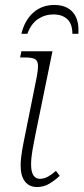

<svg xmlns="http://www.w3.org/2000/svg" viewBox="-20 -742 336 772"><path d="M129 10Q98 10 80.5 -12Q63 -34 63 -77Q63 -103 69 -137.5Q75 -172 82 -205L127 -429Q134 -465 132.5 -482.5Q131 -500 118.5 -505.5Q106 -511 79 -511H61L66 -536H191L122 -199Q116 -170 110.5 -138Q105 -106 105 -81Q105 -23 141 -23Q157 -23 172.5 -31.5Q188 -40 205 -55L220 -35Q201 -17 178.5 -3.5Q156 10 129 10ZM66 -606Q79 -660 113.5 -691Q148 -722 198 -722Q248 -722 273.5 -692Q299 -662 295 -606H271Q271 -646 250.5 -665Q230 -684 195 -684Q161 -684 133 -665.5Q105 -647 90 -606Z"/></svg>

Font: Noto Serif SemiCondensed ExtraLight
Style: Italic
Weight: 200
Width: 4
Italic angle: -12°
Designer: Monotype Design Team
Foundry: Monotype Imaging Inc.
Version: Version 2.013